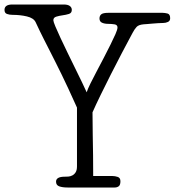

<svg xmlns="http://www.w3.org/2000/svg" viewBox="-49 -833 776 853"><path d="M188 -743Q188 -737 197 -715.5Q206 -694 220 -664Q234 -634 251.5 -598Q269 -562 285.5 -528.5Q302 -495 315.5 -467Q329 -439 336 -423Q341 -438 353 -462.5Q365 -487 380.5 -516Q396 -545 412 -576Q428 -607 441.5 -634Q455 -661 464 -681.5Q473 -702 473 -711Q473 -723 459 -725Q445 -727 432 -727Q416 -727 404.5 -732Q393 -737 393 -751Q393 -763 401 -769.5Q409 -776 432 -776H674Q683 -776 695 -773Q707 -770 707 -752Q707 -740 697 -735.5Q687 -731 677 -731Q666 -731 652.5 -730Q639 -729 626 -728Q613 -727 603 -726Q593 -725 589 -725Q567 -723 558 -713.5Q549 -704 540 -687Q518 -646 493 -598.5Q468 -551 444 -503.5Q420 -456 398.5 -412Q377 -368 362 -334Q362 -285 363 -235Q364 -192 364.5 -142.5Q365 -93 365 -51H451Q462 -51 474 -47Q486 -43 486 -28Q486 -11 478.5 -5.5Q471 0 461 0H251Q229 0 214.5 -5Q200 -10 200 -26Q200 -48 239 -48Q245 -48 254 -48.5Q263 -49 272 -53.5Q281 -58 287 -67.5Q293 -77 293 -94V-355Q271 -404 254.5 -439.5Q238 -475 224.5 -502.5Q211 -530 199 -554Q187 -578 174 -603.5Q161 -629 145 -660.5Q129 -692 109 -735Q100 -753 70.5 -760Q41 -767 7 -767Q-7 -767 -18 -771Q-29 -775 -29 -789Q-29 -813 6 -813H234Q252 -813 261 -806.5Q270 -800 270 -789Q270 -775 257 -771Q244 -767 229 -765Q214 -763 201 -759Q188 -755 188 -743Z"/></svg>

Font: Life Savers
Style: Bold
Weight: 700
Designer: Pablo Impallari, Rodrigo Fuenzalida, Brenda Gallo
Foundry: Pablo Impallari, Rodrigo Fuenzalida, Brenda Gallo
Version: Version 3.001; ttfautohint (v0.95) -l 8 -r 50 -G 200 -x 14 -